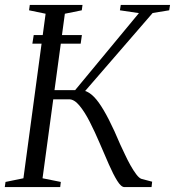

<svg xmlns="http://www.w3.org/2000/svg" viewBox="-24 -763 714 783"><path d="M108 -585 113.5 -620H310L305 -585ZM483.5 0Q470 0 454 -25.8Q438 -51.5 420 -92.5Q402 -133.5 382.5 -179.2Q363 -225 342.2 -265.8Q321.5 -306.5 300.2 -332.2Q279 -358 258 -358H165.5L170 -395.5H282.5L542.5 -709.5L465 -721L468.5 -743H669.5L666 -721L598.5 -710L302.5 -368L298 -395Q319.5 -397 339.2 -384.5Q359 -372 378.8 -344.5Q398.5 -317 420.2 -274.5Q442 -232 466.5 -173.5Q475 -156 485.5 -133.2Q496 -110.5 508 -89Q520 -67.5 531.8 -52Q543.5 -36.5 553 -33.5L596.5 -22L594 0ZM-4.5 0 -1.5 -21 71.5 -36 162 -707 94.5 -721 97.5 -743H312.5L309.5 -721L240.5 -707L149.5 -36L224 -21L221.5 0Z"/></svg>

Font: Merriweather 120pt Light
Style: Italic
Weight: 300
Italic angle: -7.8°
Version: Version 2.101